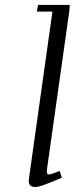

<svg xmlns="http://www.w3.org/2000/svg" viewBox="-20 -749 302 776"><path d="M96.2 -18.1Q96.2 -21.5 98.1 -35.2L191.9 -702.1H128.9L133.8 -729H262.2L259.8 -702.1L169.9 -64.9Q167 -43.9 176.8 -43.9Q186.5 -43.9 221.2 -58.1L230 -30.8Q176.8 -8.3 155.5 -0.7Q134.3 6.8 122.1 6.8Q96.2 6.8 96.2 -18.1Z"/></svg>

Font: Dehuti Alt
Style: Italic
Weight: 400
Version: Version 1.2